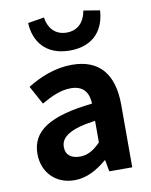

<svg xmlns="http://www.w3.org/2000/svg" viewBox="-93 -907 776 989"><g transform="rotate(-10 295.5 -412.5)"><path d="M217 14C281 14 337 -18 386 -60H389L400 0H520V-327C520 -489 447 -574 305 -574C217 -574 137 -541 71 -500L124 -403C176 -433 226 -456 278 -456C347 -456 371 -414 373 -359C148 -335 51 -272 51 -152C51 -57 117 14 217 14ZM265 -101C222 -101 191 -120 191 -164C191 -214 237 -251 373 -269V-156C338 -121 307 -101 265 -101ZM309 -648C437 -648 492 -729 497 -825L412 -839C404 -787 372 -742 309 -742C245 -742 213 -787 206 -839L121 -825C125 -729 182 -648 309 -648Z"/></g></svg>

Font: Noto Sans Japanese Bold
Style: Bold
Weight: 700
Designer: Ryoko NISHIZUKA (kana & ideographs); Paul D. Hunt (Latin, Greek & Cyrillic); Wenlong ZHANG (bopomofo); Sandoll Communica
Foundry: Adobe Systems Incorporated
Version: Version 1.000;PS 1;hotconv 1.0.78;makeotf.lib2.5.61930